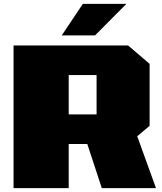

<svg xmlns="http://www.w3.org/2000/svg" viewBox="-20 -972 837 992"><path d="M299 -789 408 -952H633L471 -789ZM50 0V-737H642L753 -642V-322L689 -268L786 0H506L431 -228H335V0ZM335 -381H479V-584H335Z"/></svg>

Font: Tomorrow ExtraBold
Style: Regular
Weight: 800
Designer: Tony de Marco, Monica Rizzolli
Foundry: Just in Type
Version: Version 2.002